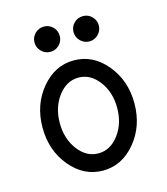

<svg xmlns="http://www.w3.org/2000/svg" viewBox="-98 -702 685 789"><g transform="rotate(-15 244.0 -307.5)"><path d="M244.1 9.8Q163.1 9.8 106 -58.8Q48.8 -127.4 48.8 -224.6Q48.8 -321.8 106 -390.4Q163.1 -459 244.1 -459Q325.2 -459 382.3 -390.4Q439.5 -321.8 439.5 -224.6Q439.5 -127.4 382.3 -58.8Q325.2 9.8 244.1 9.8ZM244.1 -63.5Q294.9 -63.5 330.6 -110.6Q366.2 -157.7 366.2 -224.6Q366.2 -291.5 330.6 -338.6Q294.9 -385.7 244.1 -385.7Q193.4 -385.7 157.7 -338.6Q122.1 -291.5 122.1 -224.6Q122.1 -157.7 157.7 -110.6Q193.4 -63.5 244.1 -63.5ZM161.1 -517.6Q139.2 -517.6 123.3 -533.4Q107.4 -549.3 107.4 -571.3Q107.4 -593.8 123.3 -609.4Q139.2 -625 161.1 -625Q183.6 -625 199.2 -609.4Q214.8 -593.8 214.8 -571.3Q214.8 -549.3 199.2 -533.4Q183.6 -517.6 161.1 -517.6ZM327.1 -517.6Q305.2 -517.6 289.3 -533.4Q273.4 -549.3 273.4 -571.3Q273.4 -593.8 289.3 -609.4Q305.2 -625 327.1 -625Q349.6 -625 365.2 -609.4Q380.9 -593.8 380.9 -571.3Q380.9 -549.3 365.2 -533.4Q349.6 -517.6 327.1 -517.6Z"/></g></svg>

Font: Catrinity
Style: Regular
Weight: 400
Designer: Alexander Lange
Foundry: High-Logic / Made with FontCreator
Version: Version 2.090;May 20, 2024;FontCreator 15.0.0.2974 64-bit